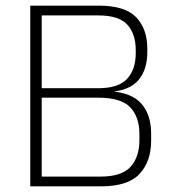

<svg xmlns="http://www.w3.org/2000/svg" viewBox="-20 -659 608 679"><path d="M112 0V-34.5H335.5Q410.5 -34.5 441.8 -69.2Q473 -104 473 -163V-185.5Q473 -245 440.8 -279.2Q408.5 -313.5 328 -313.5H114V-347H327.5Q399 -347 429.5 -380.2Q460 -413.5 460 -470.5V-482Q460 -538.5 430.5 -571.5Q401 -604.5 327 -604.5H111.5V-639H329.5Q422.5 -639 461.8 -597.8Q501 -556.5 501 -486V-475Q501 -413 469.8 -376Q438.5 -339 370 -334L368 -336.5Q446 -331.5 480.2 -292.2Q514.5 -253 514.5 -186V-161.5Q514.5 -88 473.5 -44Q432.5 0 338 0ZM87 0V-639H127.5V0Z"/></svg>

Font: Anek Latin Medium ExtraLight
Style: Regular
Weight: 250
Version: Version 1.003